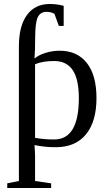

<svg xmlns="http://www.w3.org/2000/svg" viewBox="-20 -724 540 957"><path d="M373 -234.9Q373 -328.6 342.5 -374.3Q312 -419.9 250 -419.9Q192.9 -419.9 154.8 -403.8V-37.1Q198.2 -28.8 250 -28.8Q373 -28.8 373 -234.9ZM297.4 -594.7H273.4L251.5 -654.8Q234.9 -665 211.4 -665Q180.7 -665 168 -637.7Q155.3 -610.4 155.3 -535.2Q155.3 -473.1 151.9 -432.1Q172.4 -449.7 206.8 -460.4Q241.2 -471.2 276.9 -471.2Q364.7 -471.2 412.8 -410.2Q460.9 -349.1 460.9 -234.9Q460.9 -118.2 408.4 -54.2Q356 9.8 256.8 9.8Q201.7 9.8 151.9 -1Q154.8 34.2 154.8 54.2V178.2L234.9 189.9V212.9H16.1V189.9L74.2 178.2V-493.2Q74.2 -594.7 114.5 -649.4Q154.8 -704.1 227.5 -704.1Q265.1 -704.1 297.4 -694.8Z"/></svg>

Font: Tinos
Style: Regular
Weight: 400
Designer: Steve Matteson
Foundry: Monotype Imaging Inc.
Version: Version 1.23